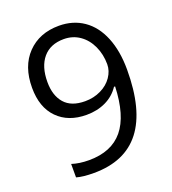

<svg xmlns="http://www.w3.org/2000/svg" viewBox="-134 -825 840 937"><g transform="rotate(-20 286.0 -357.0)"><path d="M518.1 -409.2Q518.1 9.8 193.8 9.8Q137.2 9.8 104 0V-69.8Q143.1 -57.1 192.9 -57.1Q310.1 -57.1 369.9 -129.6Q429.7 -202.1 435.1 -352.1H429.2Q402.3 -311.5 357.9 -290.3Q313.5 -269 257.8 -269Q163.1 -269 107.4 -325.7Q51.8 -382.3 51.8 -483.9Q51.8 -595.2 114 -659.7Q176.3 -724.1 277.8 -724.1Q350.6 -724.1 405 -686.8Q459.5 -649.4 488.8 -577.9Q518.1 -506.3 518.1 -409.2ZM277.8 -654.8Q208 -654.8 169.9 -609.9Q131.8 -564.9 131.8 -484.9Q131.8 -414.6 167 -374.3Q202.1 -334 273.9 -334Q318.4 -334 355.7 -352.1Q393.1 -370.1 414.6 -401.4Q436 -432.6 436 -466.8Q436 -518.1 416 -561.5Q396 -605 360.1 -629.9Q324.2 -654.8 277.8 -654.8Z"/></g></svg>

Font: f02132580
Style: Regular
Weight: 400
Foundry: Ascender Corporation
Version: Version 1.10